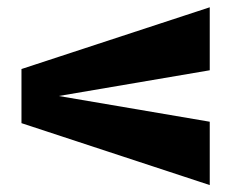

<svg xmlns="http://www.w3.org/2000/svg" viewBox="-20 -514 682 541"><path d="M571 7.5 40.5 -167V-319.5L571 -493.5V-316L145.5 -243.5L571 -171Z"/></svg>

Font: Anybody UltraExpanded Regular
Style: Bold
Weight: 700
Width: 9
Designer: Tyler Finck
Foundry: Etcetera Type Company
Version: Version 1.010; ttfautohint (v1.8.3) -l 8 -r 50 -G 200 -x 14 